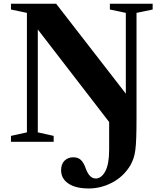

<svg xmlns="http://www.w3.org/2000/svg" viewBox="-20 -782 894 1059"><path d="M40.5 0V-32.5L128.5 -52V-711L40.5 -729.5V-761.5H289.5L674 -265.5V-711L586 -729.5V-761.5H822V-729.5L733 -711V-132.5Q733 -66.5 731.5 -24Q730 18.5 726.5 45.5Q723 72.5 716.2 91.8Q709.5 111 699 130Q661.5 192 599.2 224.8Q537 257.5 469.5 257.5Q397 257.5 357 230.2Q317 203 317 157Q317 122.5 336.2 104Q355.5 85.5 384 85.5Q411.5 85.5 426.8 101Q442 116.5 451 142Q462 173.5 476 188Q490 202.5 508 202.5Q539 202.5 560.5 163.2Q582 124 582 44V-109L188.5 -619.5V-52L276 -32.5V0Z"/></svg>

Font: Libre Caslon Text SemiBold
Style: Regular
Weight: 600
Designer: Pablo Impallari, Rodrigo Fuenzalida, Katja Schimmel
Foundry: Pablo Impallari, Rodrigo Fuenzalida
Version: Version 2.000